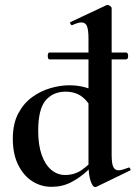

<svg xmlns="http://www.w3.org/2000/svg" viewBox="-20 -745 551 779"><path d="M181 -504Q176 -504 174.5 -511Q173 -518 174.5 -525Q176 -532 181 -532H491Q497 -532 499 -525Q501 -518 499 -511Q497 -504 491 -504ZM189 13Q146 13 110.5 -10Q75 -33 53.5 -76.5Q32 -120 32 -182Q32 -243 54 -284.5Q76 -326 110.5 -351Q145 -376 185 -387.5Q225 -399 261 -399Q297 -399 328 -390Q359 -381 384 -368L361 -287Q340 -332 313 -352.5Q286 -373 246 -373Q195 -373 165 -337.5Q135 -302 135 -214Q135 -157 149 -117Q163 -77 188 -56Q213 -35 244 -35Q284 -35 314 -57Q344 -79 372 -110L382 -101Q361 -77 332.5 -50.5Q304 -24 268.5 -5.5Q233 13 189 13ZM433 -712V-116Q433 -82 439.5 -68Q446 -54 461 -54Q468 -54 478.5 -57Q489 -60 502 -65Q505 -67 508 -61.5Q511 -56 509 -54L371 13Q368 14 366 14Q356 14 347.5 -11Q339 -36 339 -82V-589Q339 -623 333 -638.5Q327 -654 310 -654Q303 -654 293.5 -651Q284 -648 273 -643Q269 -642 266 -648Q263 -654 265 -655L412 -724Q414 -725 416 -725Q421 -725 427 -720.5Q433 -716 433 -712Z"/></svg>

Font: Cormorant Garamond Light
Style: Bold
Weight: 700
Version: Version 4.001